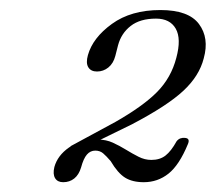

<svg xmlns="http://www.w3.org/2000/svg" viewBox="-20 -730 440 392"><path d="M136.5 -421 124 -431.5 215.5 -481Q272.5 -513.5 301 -542.5Q329.5 -571.5 340 -612Q350.5 -651 338.8 -671.5Q327 -692 298.5 -692Q266 -692 246.8 -677Q227.5 -662 221 -637.5L215.5 -616Q211.5 -600.5 201.2 -592.2Q191 -584 178 -584Q165.5 -584 160.2 -592.8Q155 -601.5 159.5 -617.5Q169.5 -653 208.5 -681.2Q247.5 -709.5 307.5 -709.5Q365 -709.5 386.2 -681Q407.5 -652.5 396 -611Q387 -575 354.2 -544.5Q321.5 -514 249 -476ZM91 -389Q97.5 -412.5 120.8 -428.8Q144 -445 180.5 -445Q196.5 -445 210.2 -438.8Q224 -432.5 237 -424.5Q250 -416.5 262.8 -410Q275.5 -403.5 289 -403.5Q306.5 -403.5 318 -412.5Q329.5 -421.5 340.5 -441.5Q344 -446 348.5 -447.5Q353 -449 357 -448.5Q369 -448 363.5 -435.5Q346 -393 324 -375.5Q302 -358 273.5 -358Q250.5 -358 235.5 -367.2Q220.5 -376.5 206 -401Q197 -411.5 190.5 -417Q184 -422.5 174.5 -422.5Q164.5 -422.5 157.5 -414.5Q150.5 -406.5 145.5 -388Q141 -373 131.5 -365.5Q122 -358 109 -358Q97.5 -358 92.5 -366.2Q87.5 -374.5 91 -389Z"/></svg>

Font: Fraunces Light
Style: Italic
Weight: 300
Italic angle: -16°
Version: Version 1.000;[b76b70a41]